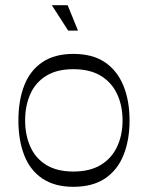

<svg xmlns="http://www.w3.org/2000/svg" viewBox="-20 -706 570 741"><path d="M263 15Q191 15 143.5 -17Q96 -49 73.5 -107Q51 -165 51 -241Q51 -318 73.5 -376Q96 -434 143.5 -466Q191 -498 263 -498Q337 -498 384.5 -466Q432 -434 456 -376Q480 -318 480 -241Q480 -165 456.5 -107Q433 -49 385 -17Q337 15 263 15ZM263 -44Q327 -44 369 -69.5Q411 -95 432 -140Q453 -185 453 -241Q453 -298 432 -343Q411 -388 369 -413.5Q327 -439 263 -439Q200 -439 158.5 -413.5Q117 -388 97 -343Q77 -298 77 -241Q77 -185 97 -140Q117 -95 158.5 -69.5Q200 -44 263 -44ZM243 -588 180 -686H241L281 -588Z"/></svg>

Font: Ojuju ExtraLight
Style: Regular
Weight: 400
Version: Version 1.000